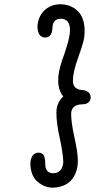

<svg xmlns="http://www.w3.org/2000/svg" viewBox="-20 -788 517 896"><path d="M190.4 -612.8Q155.8 -613.8 154.8 -665Q157.7 -709.5 185.5 -737.8Q215.8 -767.6 260.3 -768.1Q262.7 -768.1 265.6 -768.1Q320.3 -765.6 351.6 -726.6Q374.5 -696.3 375 -644Q375 -627 372.1 -608.4Q367.2 -581.1 343.8 -516.6Q320.3 -450.7 320.3 -411.1Q320.3 -404.3 321.8 -397.9Q327.6 -369.1 369.1 -367.2Q376.5 -366.7 383.3 -363.3Q403.3 -354 403.3 -332Q403.3 -324.7 399.4 -317.9Q389.2 -301.3 365.7 -301.3Q313 -300.8 312 -257.3Q312 -216.3 327.6 -146Q343.3 -74.7 343.3 -39.1Q343.3 20 310.5 55.2Q278.8 87.4 222.2 87.9Q179.2 85.9 145 49.8Q122.1 21.5 121.6 -26.9Q126 -75.2 160.2 -75.7Q173.3 -74.7 180.7 -67.9Q191.4 -57.6 191.4 -19Q191.4 -12.7 192.9 -6.8Q198.7 18.6 225.6 20.5Q230 20.5 233.9 20Q272.5 15.6 275.4 -33.2Q273.4 -76.7 258.8 -143.6Q243.2 -212.9 243.2 -262.2Q243.2 -302.7 268.6 -331.1Q269 -331.5 269.5 -332Q269.5 -332 275.4 -338.9L268.6 -346.2Q252 -374 251.5 -409.2Q251.5 -420.4 252.4 -432.1Q256.3 -473.1 281.2 -538.6Q282.7 -543.5 286.1 -554.2Q306.6 -614.7 306.6 -648.4Q306.2 -699.7 263.7 -700.7Q258.3 -700.7 252.9 -699.7Q227.5 -693.4 225.1 -663.1Q224.6 -651.4 223.1 -644.5Q217.8 -612.8 190.4 -612.8Z"/></svg>

Font: Vibur
Style: Medium
Weight: 400
Version: Version 1.004